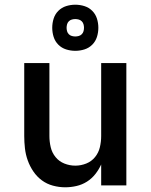

<svg xmlns="http://www.w3.org/2000/svg" viewBox="-20 -788 640 816"><path d="M257 8Q231 8 205 1Q179 -6 158 -21.5Q137 -37 122 -59Q107 -81 98 -106Q89 -131 86 -157.5Q83 -184 83 -210V-520H190V-210Q190 -186 195.5 -162.5Q201 -139 216 -120.5Q231 -102 253.5 -93Q276 -84 300 -84Q324 -84 346.5 -93Q369 -102 384 -120.5Q399 -139 404.5 -162.5Q410 -186 410 -210V-520H517V0H410V-89Q400 -67 385 -48Q370 -29 349.5 -16Q329 -3 305 2.5Q281 8 257 8ZM300 -572Q280 -572 261 -578Q242 -584 228 -598Q214 -612 208 -631Q202 -650 202 -670Q202 -690 208 -709Q214 -728 228 -742Q242 -756 261 -762Q280 -768 300 -768Q320 -768 339 -762Q358 -756 372 -742Q386 -728 392 -709Q398 -690 398 -670Q398 -650 392 -631Q386 -612 372 -598Q358 -584 339 -578Q320 -572 300 -572ZM300 -633Q307 -633 314.5 -635Q322 -637 327.5 -642.5Q333 -648 335 -655.5Q337 -663 337 -670Q337 -677 335 -684.5Q333 -692 327.5 -697.5Q322 -703 314.5 -705Q307 -707 300 -707Q293 -707 285.5 -705Q278 -703 272.5 -697.5Q267 -692 265 -684.5Q263 -677 263 -670Q263 -663 265 -655.5Q267 -648 272.5 -642.5Q278 -637 285.5 -635Q293 -633 300 -633Z"/></svg>

Font: Iosevka Aile Semibold
Style: Regular
Weight: 600
Designer: Belleve Invis
Foundry: Belleve Invis
Version: Version 31.1.0; ttfautohint (v1.8.4)